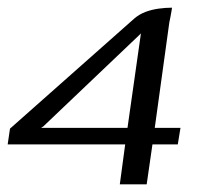

<svg xmlns="http://www.w3.org/2000/svg" viewBox="-22 -480 530 500"><path d="M290 0 304 -104H-2L4 -145L328 -432Q341 -443 357 -449Q373 -455 391 -457.5Q409 -460 426 -460Q426 -459 424.5 -450.5Q423 -442 421.5 -434Q420 -426 419 -422L381 -147H448L441 -104H375L360 0ZM85 -147H310L345 -393L341 -389L91 -151Z"/></svg>

Font: Genos
Style: Italic
Weight: 400
Italic angle: -8°
Version: Version 1.010